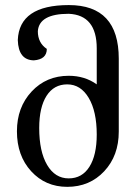

<svg xmlns="http://www.w3.org/2000/svg" viewBox="-20 -723 540 753"><path d="M249.5 -23.4Q301.8 -23.4 330.6 -68.8Q359.4 -114.3 359.4 -195.3Q359.4 -286.1 327.9 -339.1Q296.4 -392.1 243.7 -392.1Q191.4 -392.1 162.6 -347.2Q133.8 -302.2 133.8 -220.7Q133.8 -128.9 164.8 -76.2Q195.8 -23.4 249.5 -23.4ZM243.7 9.8Q158.2 9.8 102.3 -51.3Q46.4 -112.3 46.4 -208Q46.4 -302.2 104 -364Q161.6 -425.8 249.5 -425.8Q312.5 -425.8 359.4 -392.1V-533.2Q359.4 -664.1 249.5 -668.9Q133.3 -668.9 128.4 -600.6Q128.4 -554.7 163.6 -531.2Q163.6 -490.2 112.8 -486.3Q52.2 -487.3 49.8 -565.9Q55.2 -703.1 250 -703.1Q445.8 -703.1 445.8 -492.7V-207Q445.8 -112.3 388.7 -51.3Q331.5 9.8 243.7 9.8Z"/></svg>

Font: Kelvinch
Style: Regular
Weight: 400
Designer: Paul James MIller
Foundry: High-Logic / Made with FontCreator
Version: Version 3.30 September 23, 2016